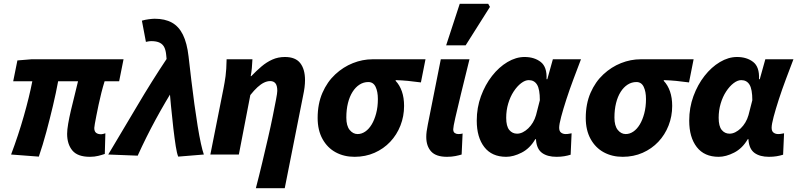

<svg xmlns="http://www.w3.org/2000/svg" viewBox="-20 -808 4169 1004"><path d="M450 12Q386 12 358.5 -21Q331 -54 331 -108Q331 -129 336.5 -161Q342 -193 351 -231.5Q360 -270 370 -309Q380 -348 388 -383H284Q273 -323 257 -255.5Q241 -188 222.5 -119Q204 -50 183 11L38 0Q76 -101 104.5 -201Q133 -301 149 -383H49L71 -492L144 -498H626L603 -383H527Q518 -354 510 -322.5Q502 -291 495.5 -260Q489 -229 484 -203.5Q479 -178 476 -161Q473 -144 473 -139Q473 -121 482.5 -113.5Q492 -106 509 -106Q514 -106 519 -107.5Q524 -109 531 -111L528 -3Q514 2 494 7Q474 12 450 12Z M912 11Q905 -5 899 -43.5Q893 -82 886.5 -136.5Q880 -191 874 -255.5Q868 -320 862 -388Q856 -456 849 -521Q847 -544 839.5 -560Q832 -576 815.5 -584.5Q799 -593 770 -593Q764 -593 758.5 -592Q753 -591 743 -589L722 -700Q739 -705 758.5 -707.5Q778 -710 789 -710Q842 -710 878.5 -690Q915 -670 936.5 -626.5Q958 -583 966 -513Q973 -452 980.5 -388.5Q988 -325 996.5 -263.5Q1005 -202 1013.5 -149.5Q1022 -97 1030.5 -58Q1039 -19 1046 0ZM546 0Q623 -128 697.5 -254.5Q772 -381 854 -504L900 -364Q844 -275 794 -183Q744 -91 700 6Z M1318 176Q1335 111 1351 43.5Q1367 -24 1381.5 -86.5Q1396 -149 1406.5 -201.5Q1417 -254 1423.5 -288Q1430 -322 1430 -333Q1430 -360 1420.5 -372Q1411 -384 1393 -384Q1377 -384 1360.5 -376Q1344 -368 1326.5 -352Q1309 -336 1289 -311L1229 0H1080L1149 -347Q1155 -377 1159.5 -410Q1164 -443 1165 -498H1300Q1299 -475 1297 -452.5Q1295 -430 1291 -410H1294Q1321 -438 1347.5 -460.5Q1374 -483 1404 -496.5Q1434 -510 1470 -510Q1525 -510 1550 -478Q1575 -446 1575 -389Q1575 -371 1572.5 -351Q1570 -331 1565 -308L1469 176Z M1834 12Q1779 12 1735.5 -11.5Q1692 -35 1666.5 -81Q1641 -127 1641 -191Q1641 -265 1666 -322.5Q1691 -380 1733 -419Q1775 -458 1825.5 -478Q1876 -498 1928 -498H2205L2181 -377Q2144 -382 2113.5 -385Q2083 -388 2049 -389V-385Q2070 -363 2081.5 -330Q2093 -297 2093 -254Q2093 -200 2074 -151.5Q2055 -103 2020.5 -66.5Q1986 -30 1938.5 -9Q1891 12 1834 12ZM1850 -107Q1871 -107 1890 -120Q1909 -133 1923.5 -157Q1938 -181 1947 -215Q1956 -249 1956 -290Q1956 -329 1944 -354Q1932 -379 1906 -379Q1881 -379 1860 -365.5Q1839 -352 1823.5 -327.5Q1808 -303 1799.5 -269Q1791 -235 1791 -193Q1791 -150 1808.5 -128.5Q1826 -107 1850 -107Z M2317 12Q2260 12 2234.5 -16Q2209 -44 2209 -92Q2209 -106 2211 -121Q2213 -136 2217 -156L2285 -498H2435Q2410 -397 2391 -319Q2372 -241 2361 -192.5Q2350 -144 2350 -132Q2350 -118 2358 -112.5Q2366 -107 2376 -107Q2380 -107 2386.5 -107.5Q2393 -108 2399 -110L2394 0Q2381 4 2361.5 8Q2342 12 2317 12ZM2313 -571 2384 -788H2533L2542 -772L2415 -571Z M2627 12Q2552 12 2512.5 -39Q2473 -90 2473 -177Q2473 -245 2495 -305Q2517 -365 2553 -411Q2589 -457 2633.5 -483.5Q2678 -510 2723 -510Q2774 -510 2807.5 -484Q2841 -458 2838 -394H2842L2871 -498H3018Q2999 -448 2978.5 -393.5Q2958 -339 2941.5 -288Q2925 -237 2914.5 -197.5Q2904 -158 2904 -140Q2904 -122 2914 -114.5Q2924 -107 2938 -107Q2948 -107 2955 -108.5Q2962 -110 2969 -111L2964 1Q2948 6 2930 9Q2912 12 2890 12Q2843 12 2815 -8Q2787 -28 2783 -75Q2783 -76 2783 -77.5Q2783 -79 2783 -80H2779Q2751 -32 2708 -10Q2665 12 2627 12ZM2684 -109Q2699 -109 2714 -116.5Q2729 -124 2742.5 -137Q2756 -150 2766.5 -167.5Q2777 -185 2783 -206L2803 -284Q2803 -341 2788.5 -365Q2774 -389 2745 -389Q2726 -389 2705 -373Q2684 -357 2666 -329.5Q2648 -302 2637.5 -266.5Q2627 -231 2627 -192Q2627 -148 2643 -128.5Q2659 -109 2684 -109Z M3236 12Q3181 12 3137.5 -11.5Q3094 -35 3068.5 -81Q3043 -127 3043 -191Q3043 -265 3068 -322.5Q3093 -380 3135 -419Q3177 -458 3227.5 -478Q3278 -498 3330 -498H3607L3583 -377Q3546 -382 3515.5 -385Q3485 -388 3451 -389V-385Q3472 -363 3483.5 -330Q3495 -297 3495 -254Q3495 -200 3476 -151.5Q3457 -103 3422.5 -66.5Q3388 -30 3340.5 -9Q3293 12 3236 12ZM3252 -107Q3273 -107 3292 -120Q3311 -133 3325.5 -157Q3340 -181 3349 -215Q3358 -249 3358 -290Q3358 -329 3346 -354Q3334 -379 3308 -379Q3283 -379 3262 -365.5Q3241 -352 3225.5 -327.5Q3210 -303 3201.5 -269Q3193 -235 3193 -193Q3193 -150 3210.5 -128.5Q3228 -107 3252 -107Z M3738 12Q3663 12 3623.5 -39Q3584 -90 3584 -177Q3584 -245 3606 -305Q3628 -365 3664 -411Q3700 -457 3744.5 -483.5Q3789 -510 3834 -510Q3885 -510 3918.5 -484Q3952 -458 3949 -394H3953L3982 -498H4129Q4110 -448 4089.5 -393.5Q4069 -339 4052.5 -288Q4036 -237 4025.5 -197.5Q4015 -158 4015 -140Q4015 -122 4025 -114.5Q4035 -107 4049 -107Q4059 -107 4066 -108.5Q4073 -110 4080 -111L4075 1Q4059 6 4041 9Q4023 12 4001 12Q3954 12 3926 -8Q3898 -28 3894 -75Q3894 -76 3894 -77.5Q3894 -79 3894 -80H3890Q3862 -32 3819 -10Q3776 12 3738 12ZM3795 -109Q3810 -109 3825 -116.5Q3840 -124 3853.5 -137Q3867 -150 3877.5 -167.5Q3888 -185 3894 -206L3914 -284Q3914 -341 3899.5 -365Q3885 -389 3856 -389Q3837 -389 3816 -373Q3795 -357 3777 -329.5Q3759 -302 3748.5 -266.5Q3738 -231 3738 -192Q3738 -148 3754 -128.5Q3770 -109 3795 -109Z"/></svg>

Font: Source Sans 3 ExtraBold
Style: Italic
Weight: 800
Italic angle: -11°
Version: Version 3.052;hotconv 1.1.0;makeotfexe 2.6.0